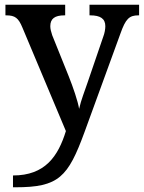

<svg xmlns="http://www.w3.org/2000/svg" viewBox="-20 -556 609 813"><path d="M35 187V237H46C229 237 268 194 338 3L490 -414C512 -476 527 -491 566 -491H569V-536H359V-491H362C405 -491 426 -477 426 -445C426 -433 423 -415 417 -400L351 -207C339 -171 323 -132 315 -95C310 -127 289 -188 271 -233L201 -407C196 -422 193 -434 193 -445C193 -477 212 -491 253 -491H256V-536H3V-491H6C44 -491 58 -480 75 -439L259 -1C226 106 171 187 35 187Z"/></svg>

Font: Noto Serif Devanagari Medium
Style: Regular
Weight: 500
Designer: Universal Thirst, Indian Type Foundry and the Monotype Design Team
Foundry: Monotype Imaging Inc.
Version: Version 2.004